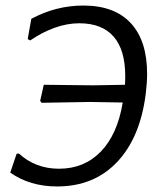

<svg xmlns="http://www.w3.org/2000/svg" viewBox="-20 -666 573 693"><path d="M511 -399Q511 -369 506 -327Q486 -169 402.5 -81Q319 7 186 7Q88 7 17 -43L40 -111L48 -112Q108 -57 193 -57Q284 -57 344 -119Q404 -181 423 -296L304 -298L130 -295L125 -302L138 -360L316 -358L431 -360Q432 -371 432 -392Q432 -486 390 -534Q348 -582 266 -582Q222 -582 176.5 -565.5Q131 -549 89 -520L80 -525L93 -598Q182 -646 281 -646Q393 -646 452 -582.5Q511 -519 511 -399Z"/></svg>

Font: Alegreya Sans SC
Style: Italic
Weight: 400
Italic angle: -7°
Designer: Juan Pablo del Peral
Foundry: Huerta Tipografica
Version: Version 2.008; ttfautohint (v1.6)